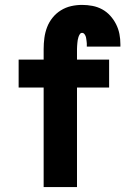

<svg xmlns="http://www.w3.org/2000/svg" viewBox="-20 -763 540 783"><path d="M158 0V-406H56V-520H158V-563Q158 -586 161 -608.5Q164 -631 172 -652Q180 -673 194.5 -691Q209 -709 228.5 -721Q248 -733 270 -738Q292 -743 315 -743Q336 -743 357 -739Q378 -735 396.5 -725Q415 -715 429.5 -699Q444 -683 453.5 -664Q463 -645 467 -624.5Q471 -604 471 -582V-573H334V-576Q334 -581 334 -586Q334 -591 333 -596Q332 -601 331.5 -606Q331 -611 329 -616Q327 -621 323.5 -625Q320 -629 315 -629Q309 -629 305.5 -623.5Q302 -618 300 -612Q298 -606 297 -600Q296 -594 295.5 -588Q295 -582 294.5 -575.5Q294 -569 294 -563V-520H425V-406H294V0Z"/></svg>

Font: Iosevka SS18 Heavy
Style: Regular
Weight: 900
Monospace: yes
Designer: Belleve Invis
Foundry: Belleve Invis
Version: Version 25.1.1; ttfautohint (v1.8.4)